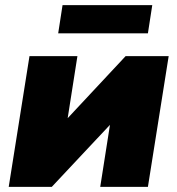

<svg xmlns="http://www.w3.org/2000/svg" viewBox="-20 -729 691 749"><path d="M14 0ZM14 0 95 -510H282L244 -268L470 -510H638L557 0H371L409 -242L182 0ZM207 -599 224 -709H574L557 -599Z"/></svg>

Font: Winston Black
Style: Italic
Weight: 900
Italic angle: -9°
Designer: Original fonts by Vernon Adams / Changes by Cristiano Sobral
Foundry: VOriginal fonts by Vernon Adams / Changes by Cristiano Sobral
Version: Version 2.503;July 17, 2020;FontCreator 13.0.0.2655 64-bit